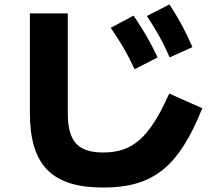

<svg xmlns="http://www.w3.org/2000/svg" viewBox="-20 -798 978 856"><path d="M440.4 38.1C662.1 38.1 776.4 -52.7 881.8 -315.4L734.4 -380.9C646.5 -184.6 572.3 -118.2 440.4 -118.2C326.2 -118.2 282.2 -168 282.2 -294.9V-738.3H113.3V-294.9C113.3 -61.5 210.9 38.1 440.4 38.1ZM580.1 -489.3 682.6 -542C651.4 -609.4 618.2 -666 575.2 -728.5L473.6 -673.8C516.6 -612.3 549.8 -555.7 580.1 -489.3ZM736.3 -542 837.9 -587.9C808.6 -656.2 777.3 -714.8 735.4 -778.3L634.8 -726.6C675.8 -665 708 -608.4 736.3 -542Z"/></svg>

Font: Pretendard Black
Style: Regular
Weight: 900
Designer: Base glyphs from Inter by Rasmus Andersson; Hangeul glyphs from Noto Sans CJK(Source Han Sans) by Jang Soo-young and Kan
Foundry: Kil Hyung-jin
Version: Version 1.309;Glyphs 3.2 (3225)